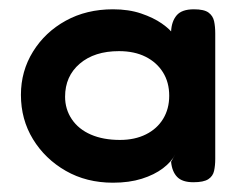

<svg xmlns="http://www.w3.org/2000/svg" viewBox="-20 -700 520 413"><path d="M397 -680Q419 -680 428.5 -673Q438 -666 440.5 -654.5Q443 -643 443 -628V-358Q443 -344 440.5 -332.5Q438 -321 428 -314.5Q418 -308 396 -308Q372 -308 361 -319.5Q350 -331 348 -352L357 -368Q349 -352 330.5 -338Q312 -324 285 -315.5Q258 -307 223 -307Q166 -307 121.5 -332.5Q77 -358 51 -400.5Q25 -443 25 -496Q25 -547 51 -589Q77 -631 121.5 -655.5Q166 -680 223 -680Q257 -680 283.5 -671Q310 -662 328 -649.5Q346 -637 355 -624L348 -632Q349 -654 360 -667Q371 -680 397 -680ZM238 -399Q270 -399 294 -411Q318 -423 331 -444.5Q344 -466 344 -494Q344 -523 330.5 -544.5Q317 -566 293 -578Q269 -590 236 -590Q183 -590 151.5 -563Q120 -536 120 -492Q120 -465 134.5 -443.5Q149 -422 175.5 -410.5Q202 -399 238 -399Z"/></svg>

Font: Fredoka SemiExpanded Medium
Style: Regular
Weight: 500
Width: 6
Designer: Ben Nathan
Foundry: Milena B. Brandão, Ben Nathan
Version: Version 2.001